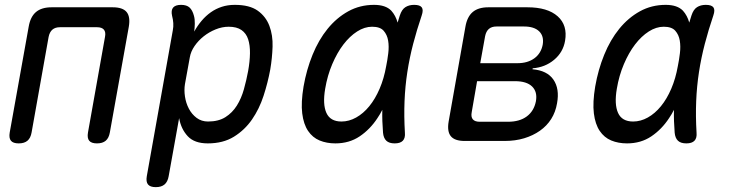

<svg xmlns="http://www.w3.org/2000/svg" viewBox="-20 -580 3040 790"><path d="M57 10Q34 10 25 -1Q16 -12 20 -35L98 -470Q105 -511 128 -530.5Q151 -550 192 -550H444Q485 -550 501 -530.5Q517 -511 510 -470L432 -35Q428 -12 415 -1Q402 10 379 10Q356 10 347 -1Q338 -12 342 -35L412 -428Q416 -448 407.5 -458Q399 -468 379 -468H227Q207 -468 195.5 -458Q184 -448 180 -428L110 -35Q106 -12 93 -1Q80 10 57 10Z M779 -450Q793 -475 810 -495Q827 -515 847.5 -529.5Q868 -544 892.5 -552Q917 -560 946 -560Q1007 -560 1040.5 -536Q1074 -512 1088.5 -473.5Q1103 -435 1101.5 -388Q1100 -341 1092 -294Q1082 -240 1064.5 -186Q1047 -132 1017 -88.5Q987 -45 942.5 -17.5Q898 10 835 10Q780 10 752.5 -19.5Q725 -49 717 -94L674 145Q670 168 657 179Q644 190 621 190Q598 190 589 179Q580 168 584 145L691 -455Q694 -470 693 -485Q692 -500 688 -515Q683 -538 692.5 -549Q702 -560 725 -560Q748 -560 760 -549Q772 -538 778 -515Q782 -501 781.5 -482.5Q781 -464 779 -450ZM921 -470Q894 -470 867 -459Q840 -448 818 -430.5Q796 -413 780.5 -390.5Q765 -368 761 -344L741 -234Q737 -210 741 -183Q745 -156 757 -133Q769 -110 789 -95Q809 -80 836 -80Q879 -80 907.5 -98Q936 -116 954.5 -145.5Q973 -175 983.5 -212.5Q994 -250 1001 -288Q1008 -327 1008.5 -360.5Q1009 -394 1001 -418.5Q993 -443 973.5 -456.5Q954 -470 921 -470Z M1360 10Q1324 10 1295 -2Q1266 -14 1247.5 -41.5Q1229 -69 1223.5 -113.5Q1218 -158 1229 -224Q1241 -293 1266 -354.5Q1291 -416 1328 -461.5Q1365 -507 1413 -533.5Q1461 -560 1519 -560Q1567 -560 1590 -536Q1608 -516 1616 -487Q1620 -501 1625 -516Q1633 -541 1648 -550.5Q1663 -560 1684 -560Q1708 -560 1715.5 -549.5Q1723 -539 1715 -516Q1695 -457 1680 -399.5Q1665 -342 1656 -283.5Q1647 -225 1644.5 -163.5Q1642 -102 1646 -34Q1648 -12 1637.5 -1Q1627 10 1604 10Q1581 10 1569.5 -1Q1558 -12 1556 -34Q1552 -82 1553 -128Q1544 -110 1533 -94Q1503 -48 1460 -19Q1417 10 1360 10ZM1385 -80Q1416 -80 1445.5 -96.5Q1475 -113 1499.5 -143Q1524 -173 1542 -215Q1560 -257 1569 -308Q1574 -332 1577.5 -360.5Q1581 -389 1577 -413Q1573 -437 1558.5 -453.5Q1544 -470 1511 -470Q1480 -470 1449.5 -450.5Q1419 -431 1393 -397Q1367 -363 1347 -316Q1327 -269 1318 -215Q1307 -151 1323 -115.5Q1339 -80 1385 -80Z M1892 0Q1851 0 1835 -19.5Q1819 -39 1826 -80L1895 -470Q1902 -511 1925 -530.5Q1948 -550 1989 -550H2150Q2233 -550 2274.5 -513Q2316 -476 2305 -412Q2297 -365 2260 -334Q2223 -303 2172 -299L2171 -295Q2231 -290 2257 -252.5Q2283 -215 2272 -155Q2266 -119 2248 -90.5Q2230 -62 2201.5 -42Q2173 -22 2136.5 -11Q2100 0 2056 0ZM1943 -246 1921 -119Q1917 -99 1925.5 -89Q1934 -79 1954 -79H2070Q2118 -79 2147.5 -101Q2177 -123 2185 -163Q2192 -202 2169.5 -224Q2147 -246 2099 -246ZM2023 -471Q2003 -471 1991.5 -461Q1980 -451 1976 -431L1956 -320H2109Q2151 -320 2178.5 -340Q2206 -360 2213 -396Q2219 -431 2198.5 -451Q2178 -471 2136 -471Z M2560 10Q2524 10 2495 -2Q2466 -14 2447.5 -41.5Q2429 -69 2423.5 -113.5Q2418 -158 2429 -224Q2441 -293 2466 -354.5Q2491 -416 2528 -461.5Q2565 -507 2613 -533.5Q2661 -560 2719 -560Q2767 -560 2790 -536Q2808 -516 2816 -487Q2820 -501 2825 -516Q2833 -541 2848 -550.5Q2863 -560 2884 -560Q2908 -560 2915.5 -549.5Q2923 -539 2915 -516Q2895 -457 2880 -399.5Q2865 -342 2856 -283.5Q2847 -225 2844.5 -163.5Q2842 -102 2846 -34Q2848 -12 2837.5 -1Q2827 10 2804 10Q2781 10 2769.5 -1Q2758 -12 2756 -34Q2752 -82 2753 -128Q2744 -110 2733 -94Q2703 -48 2660 -19Q2617 10 2560 10ZM2585 -80Q2616 -80 2645.5 -96.5Q2675 -113 2699.5 -143Q2724 -173 2742 -215Q2760 -257 2769 -308Q2774 -332 2777.5 -360.5Q2781 -389 2777 -413Q2773 -437 2758.5 -453.5Q2744 -470 2711 -470Q2680 -470 2649.5 -450.5Q2619 -431 2593 -397Q2567 -363 2547 -316Q2527 -269 2518 -215Q2507 -151 2523 -115.5Q2539 -80 2585 -80Z"/></svg>

Font: Maple Mono NL
Style: Italic
Weight: 400
Italic angle: -10°
Monospace: yes
Designer: subframe7536
Version: Version 7.000